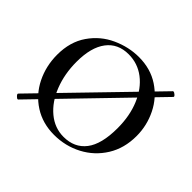

<svg xmlns="http://www.w3.org/2000/svg" viewBox="-105 -535 687 687"><g transform="rotate(45 238.5 -192.0)"><path d="M49 15Q45 15 39 8.5Q33 2 36 -1L422 -399H424Q428 -399 434 -393.5Q440 -388 437 -385L51 14ZM36 -198Q36 -263 67.5 -308.5Q99 -354 148.5 -376.5Q198 -399 249 -399Q308 -399 352 -370Q396 -341 419.5 -293.5Q443 -246 443 -193Q443 -131 414 -84.5Q385 -38 336.5 -12.5Q288 13 231 13Q173 13 128.5 -15.5Q84 -44 60 -92.5Q36 -141 36 -198ZM375 -165Q375 -227 354.5 -276Q334 -325 298 -352.5Q262 -380 216 -380Q162 -380 132.5 -341Q103 -302 103 -229Q103 -168 123 -117Q143 -66 179 -36Q215 -6 260 -6Q315 -6 345 -45Q375 -84 375 -165Z"/></g></svg>

Font: Cormorant Infant
Style: Regular
Weight: 400
Designer: Christian Thalmann (Catharsis Fonts)
Foundry: Catharsis Fonts
Version: Version 4.000